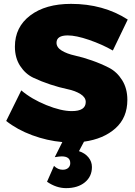

<svg xmlns="http://www.w3.org/2000/svg" viewBox="-20 -730 695 992"><path d="M12 -105 90 -263Q143 -218 219.5 -187Q296 -156 351 -156Q423 -156 423 -203Q423 -227 396 -244Q369 -261 328 -269.5Q287 -278 240 -293.5Q193 -309 152 -328.5Q111 -348 84 -389.5Q57 -431 57 -489Q57 -590 136 -650Q215 -710 347 -710Q514 -710 640 -629L563 -469Q507 -501 440 -524Q373 -547 330 -547Q272 -547 272 -509Q272 -485 299 -468.5Q326 -452 367 -443Q408 -434 455 -417.5Q502 -401 543 -380Q584 -359 611 -316Q638 -273 638 -214Q638 -122 576.5 -67Q515 -12 414 2L388 51Q419 61 437 83Q455 105 455 133Q455 182 418.5 212Q382 242 321 242Q271 242 223 209L259 127Q279 147 304 147Q322 147 332.5 137.5Q343 128 343 113Q343 78 299 78Q287 78 263 82L302 4Q223 -3 146 -31.5Q69 -60 12 -105Z"/></svg>

Font: Trueno
Style: ExBd
Weight: 800
Designer: Julieta Ulanovsky
Foundry: Julieta Ulanovsky
Version: Version 3.001b